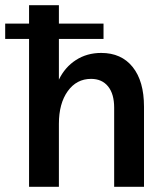

<svg xmlns="http://www.w3.org/2000/svg" viewBox="-45 -720 635 740"><path d="M67 -629V-700H182V-629H354V-570H182V-413Q205 -461 247.5 -488.5Q290 -516 345 -516Q423 -516 466.5 -461.5Q510 -407 510 -309V0H395V-305Q395 -358 371.5 -387Q348 -416 306 -416Q250 -416 216 -368.5Q182 -321 182 -243V0H67V-570H-25V-629Z"/></svg>

Font: MedMera Sans Semibold
Style: Regular
Weight: 600
Designer: Kasper Nordkvist
Foundry: UNCUT.wtf
Version: Version 1.300